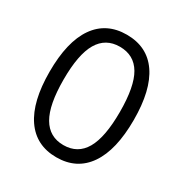

<svg xmlns="http://www.w3.org/2000/svg" viewBox="-168 -843 936 981"><g transform="rotate(30 300.0 -352.5)"><path d="M300 9Q180 9 116 -84Q52 -177 52 -353Q52 -530 116 -622Q180 -714 300 -714Q421 -714 484.5 -622Q548 -530 548 -354Q548 -177 484 -84Q420 9 300 9ZM300 -63Q384 -63 425 -134Q466 -205 466 -354Q466 -504 425 -573.5Q384 -643 300 -643Q217 -643 175.5 -573Q134 -503 134 -354Q134 -205 175.5 -134Q217 -63 300 -63Z"/></g></svg>

Font: Mulish ExtraLight
Style: Regular
Weight: 400
Version: Version 3.603